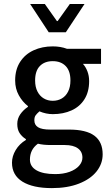

<svg xmlns="http://www.w3.org/2000/svg" viewBox="-20 -738 556 977"><path d="M122.1 -194.3V-198.2Q94.2 -219.7 75.7 -253.2Q57.1 -286.6 57.1 -328.6Q57.1 -384.3 82.5 -423.3Q107.9 -462.4 151.4 -482.2Q194.8 -502 248.5 -502Q288.1 -502 320.8 -489.7H494.1V-413.1H401.9Q416 -397.9 424.8 -375Q433.6 -352.1 433.6 -325.2Q433.6 -271 409.9 -233.2Q386.2 -195.3 344.2 -176.3Q302.2 -157.2 248.5 -157.2Q214.4 -157.2 180.7 -171.4Q166.5 -158.7 160.6 -150.1Q154.8 -141.6 154.8 -125.5Q154.8 -102.5 173.6 -90.6Q192.4 -78.6 236.3 -78.6H331.5Q418.5 -78.6 460.4 -47.4Q502.4 -16.1 502.4 47.4Q502.4 95.2 471.4 134.3Q440.4 173.3 381.8 196.3Q323.2 219.2 244.1 219.2Q147.5 219.2 94.2 186.3Q41 153.3 41 89.8Q41 57.1 59.8 25.6Q78.6 -5.9 111.8 -25.9V-29.8Q90.8 -43.5 79.3 -61.5Q67.9 -79.6 67.9 -107.4Q67.9 -134.3 83 -156.2Q98.1 -178.2 122.1 -194.3ZM158.7 -328.6Q158.7 -295.4 170.7 -272.2Q182.6 -249 202.9 -237.1Q223.1 -225.1 248.5 -225.1Q273.9 -225.1 294.2 -236.8Q314.5 -248.5 326.4 -271.7Q338.4 -294.9 338.4 -328.6Q338.4 -377 314.2 -401.9Q290 -426.8 248.5 -426.8Q207 -426.8 182.9 -402.1Q158.7 -377.4 158.7 -328.6ZM310.1 0H238.3Q199.7 0 172.9 -6.8Q151.9 8.8 142.1 28.8Q132.3 48.8 132.3 74.2Q132.3 109.4 165.8 128.7Q199.2 147.9 260.7 147.9Q302.2 147.9 333.7 136.5Q365.2 125 382.3 105.7Q399.4 86.4 399.4 64Q399.4 33.7 376.2 16.8Q353 0 310.1 0ZM273.4 -630.9 335.4 -717.8H410.2L314.9 -573.7H228L133.3 -717.8H208L269.5 -630.9Z"/></svg>

Font: Varta
Style: Bold
Weight: 700
Designer: Joana Correia, Viktoriya Grabowska, Eben Sorkin
Foundry: Sorkin Type
Version: Version 1.002; ttfautohint (v1.3) -l 8 -r 24 -G 200 -x 12 -H